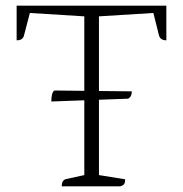

<svg xmlns="http://www.w3.org/2000/svg" viewBox="-20 -661 649 681"><path d="M199 0Q199 -23 215 -26L279 -40V-603L86 -615L65 -535Q61 -518 39 -518V-641H570V-518Q549 -518 544 -535L524 -615L331 -603V-40L424 -25Q424 -14 420.5 -8.5Q417 -3 406 0ZM162 -301Q162 -314 164.4 -325Q166.8 -336 172.8 -340L447.6 -337Q447.6 -318 434.4 -311Z"/></svg>

Font: Petrona ExtraLight
Style: Regular
Weight: 200
Designer: Ringo R. Seeber
Foundry: Ringo R. Seeber
Version: Version 2.001; ttfautohint (v1.8.3)